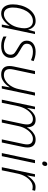

<svg xmlns="http://www.w3.org/2000/svg" viewBox="1128 -1895 776 3072"><g transform="rotate(90 1516.0 -359.0)"><path d="M195.3 9.8Q126.5 9.8 88.1 -39.8Q49.8 -89.4 49.8 -176.3Q49.8 -242.7 67.6 -307.4Q85.4 -372.1 119.9 -424.8Q154.3 -477.5 203.6 -509.3Q252.9 -541 315.9 -541Q358.4 -541 386.5 -523.2Q414.6 -505.4 430.9 -478.5Q447.3 -451.7 454.6 -424.3H458L486.3 -530.8H525.4L413.1 0H373L395 -124H392.6Q373 -94.2 343.5 -63.2Q314 -32.2 276.4 -11.2Q238.8 9.8 195.3 9.8ZM208.5 -33.2Q250.5 -33.2 293.7 -63.7Q336.9 -94.2 371.1 -146.7Q405.3 -199.2 419.9 -265.1Q426.8 -294.9 429.4 -317.9Q432.1 -340.8 432.1 -360.4Q432.1 -424.8 401.9 -461.2Q371.6 -497.6 318.8 -497.6Q267.6 -497.6 227.1 -470Q186.5 -442.4 158.4 -396Q130.4 -349.6 115.5 -292.2Q100.6 -234.9 100.6 -175.8Q100.6 -108.4 127.9 -70.8Q155.3 -33.2 208.5 -33.2Z M715.3 9.8Q664.1 9.8 626.5 -1.5Q588.9 -12.7 564.5 -25.9V-75.2Q592.3 -58.6 631.8 -45.7Q671.4 -32.7 714.8 -32.7Q788.1 -32.7 821.8 -62.7Q855.5 -92.8 855.5 -140.1Q855.5 -182.6 826.2 -205.8Q796.9 -229 751 -254.4Q716.3 -273.4 689 -292.7Q661.6 -312 646 -336.7Q630.4 -361.3 630.4 -397Q630.4 -468.3 680.9 -504.6Q731.4 -541 807.1 -541Q854.5 -541 892.6 -531Q930.7 -521 958.5 -508.3L942.4 -466.3Q916.5 -479 881.8 -488.3Q847.2 -497.6 806.6 -497.6Q751.5 -497.6 715.6 -473.4Q679.7 -449.2 679.7 -399.9Q679.7 -362.3 707.5 -340.3Q735.4 -318.4 782.2 -293Q814.9 -274.4 843.3 -255.4Q871.6 -236.3 888.9 -210.2Q906.2 -184.1 906.2 -143.6Q906.2 -75.2 858.2 -32.7Q810.1 9.8 715.3 9.8Z M1170.4 9.8Q1106.9 9.8 1071.5 -23.7Q1036.1 -57.1 1036.1 -121.1Q1036.1 -138.7 1038.6 -157Q1041 -175.3 1044.9 -194.8L1116.2 -530.8H1166L1093.3 -189Q1085.4 -152.8 1085.4 -127Q1085.4 -33.2 1182.6 -33.2Q1230 -33.2 1275.6 -63.2Q1321.3 -93.3 1356.2 -147.2Q1391.1 -201.2 1406.2 -273.4L1460.9 -530.8H1509.8L1397 0H1356L1377.9 -124H1375Q1357.4 -95.2 1328.6 -64.2Q1299.8 -33.2 1260 -11.7Q1220.2 9.8 1170.4 9.8Z M1574.7 0 1687 -530.8H1728L1706.1 -407.2H1709Q1725.1 -436 1751.5 -467.3Q1777.8 -498.5 1814.2 -519.8Q1850.6 -541 1897.5 -541Q1960.9 -541 1989 -503.4Q2017.1 -465.8 2017.1 -403.3H2019Q2036.1 -434.6 2064 -466.3Q2091.8 -498 2129.4 -519.5Q2167 -541 2213.9 -541Q2273.9 -541 2306.9 -507.6Q2339.8 -474.1 2339.8 -410.6Q2339.8 -392.6 2337.4 -374Q2335 -355.5 2330.6 -335.9L2259.8 0H2210L2282.7 -341.8Q2290.5 -377.9 2290.5 -404.8Q2290.5 -451.2 2267.1 -474.4Q2243.7 -497.6 2200.7 -497.6Q2156.7 -497.6 2115.2 -467Q2073.7 -436.5 2042.2 -383.3Q2010.7 -330.1 1996.6 -262.7L1940.9 0H1891.6L1962.4 -332.5Q1967.3 -354 1969.2 -373.3Q1971.2 -392.6 1971.2 -405.3Q1971.2 -448.7 1949 -473.1Q1926.8 -497.6 1883.8 -497.6Q1840.3 -497.6 1798.8 -467Q1757.3 -436.5 1725.3 -382.3Q1693.4 -328.1 1678.2 -257.8L1624 0Z M2596.7 -646.5Q2582 -646.5 2573 -654.5Q2564 -662.6 2564 -677.7Q2564 -695.8 2574.5 -711.2Q2585 -726.6 2605 -726.6Q2621.1 -726.6 2628.4 -717.8Q2635.7 -709 2635.7 -696.3Q2635.7 -676.3 2624.5 -661.4Q2613.3 -646.5 2596.7 -646.5ZM2429.2 0 2541.5 -530.8H2590.8L2478.5 0Z M2655.3 0 2767.6 -530.8H2808.6L2787.1 -407.2H2790Q2807.6 -435.5 2834 -466.3Q2860.4 -497.1 2895.3 -518.6Q2930.2 -540 2973.6 -540Q3007.8 -540 3032.2 -531.7L3021.5 -487.3Q3010.3 -490.2 2997.3 -492.2Q2984.4 -494.1 2969.2 -494.1Q2921.4 -494.1 2878.2 -461.2Q2835 -428.2 2803.5 -374.3Q2772 -320.3 2758.8 -258.3L2704.6 0Z"/></g></svg>

Font: Open Sans Light
Style: Italic
Weight: 300
Italic angle: -12°
Designer: Monotype Design Team
Foundry: Monotype Imaging Inc.
Version: Version 3.003; ttfautohint (v1.8.4)